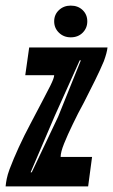

<svg xmlns="http://www.w3.org/2000/svg" viewBox="-44 -664 403 684"><path d="M-24 0Q-23 -12 -20 -27Q-17 -42 -10 -61Q4 -98 23 -139.5Q42 -181 65 -224L106 -302Q121 -330 135 -358Q149 -386 149 -396H46L60 -495H339Q337 -476 326 -446Q313 -415 294.5 -377.5Q276 -340 255 -299Q244 -279 234 -259.5Q224 -240 215 -221Q197 -184 184.5 -153Q172 -122 172 -105H284L270 0ZM65 -50H69L163 -248L244 -449H240L151 -251ZM208 -531Q183 -531 166 -547.5Q149 -564 149 -588Q149 -612 166 -628Q183 -644 208 -644Q234 -644 250.5 -628Q267 -612 267 -588Q267 -564 250.5 -547.5Q234 -531 208 -531Z"/></svg>

Font: Alumni Sans Inline One
Style: Italic
Weight: 400
Italic angle: -8°
Designer: Robert E. Leuschke
Foundry: Robert E. Leuschke
Version: Version 1.100; ttfautohint (v1.8.3)